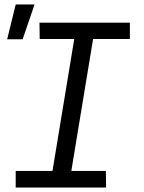

<svg xmlns="http://www.w3.org/2000/svg" viewBox="-20 -836 640 856"><path d="M50 0V-74H214L311 -662H157L156 -735H559V-662H395L298 -74H452L453 0ZM12 -661 50 -816H134L81 -661Z"/></svg>

Font: Iosevka Plex Etoile
Style: Italic
Weight: 400
Italic angle: -9°
Designer: Belleve Invis
Foundry: Belleve Invis
Version: Version 25.1.1; ttfautohint (v1.8.4)